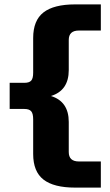

<svg xmlns="http://www.w3.org/2000/svg" viewBox="-20 -758 503 874"><path d="M322 96Q225 96 178 59.5Q131 23 131 -57V-215Q131 -241 122 -251.5Q113 -262 91 -262H24V-381H91Q113 -381 122 -391Q131 -401 131 -427V-585Q131 -665 178 -701.5Q225 -738 322 -738H439V-619H339Q293 -619 293 -576V-439Q293 -346 212 -321Q293 -296 293 -203V-66Q293 -23 339 -23H439V96Z"/></svg>

Font: Special Gothic Expanded One
Style: Regular
Weight: 400
Designer: Alistair McCready
Foundry: Monolith
Version: Version 1.010; ttfautohint (v1.8.4.7-5d5b)